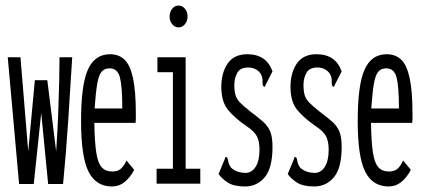

<svg xmlns="http://www.w3.org/2000/svg" viewBox="-20 -664 1540 694"><path d="M49 1 8 -457H54L82 -117L106 -374H151L183 -117Q188 -190 190.5 -257Q193 -324 194 -373.5Q195 -423 195 -442V-457H241Q234 -341 226.5 -227Q219 -113 208 1H154L129 -256L102 1Z M385 10Q327 10 300 -43.5Q273 -97 273 -227Q273 -358 298 -413Q323 -468 378 -468Q409 -468 429.5 -449Q450 -430 460.5 -383Q471 -336 471 -251Q471 -241 471 -234.5Q471 -228 470 -220H321Q322 -151 328 -112.5Q334 -74 348 -59Q362 -44 386 -44Q407 -44 418.5 -55.5Q430 -67 437 -84L465 -50Q451 -23 431 -6.5Q411 10 385 10ZM322 -272H422Q422 -351 413.5 -384Q405 -417 376 -417Q358 -417 347.5 -405Q337 -393 331.5 -361.5Q326 -330 322 -272Z M546 0V-54H605V-403H549V-457H651V-54H704V0ZM625 -565Q612 -565 602.5 -576.5Q593 -588 593 -604Q593 -621 602.5 -632.5Q612 -644 625 -644Q639 -644 648.5 -632.5Q658 -621 658 -604Q658 -588 648.5 -576.5Q639 -565 625 -565Z M866 10Q826 10 804.5 -3.5Q783 -17 770 -35L792 -88L795 -97L801 -95Q804 -88 805.5 -78.5Q807 -69 816 -57Q828 -47 841 -43Q854 -39 867 -39Q890 -39 904 -61Q918 -83 918 -123Q918 -152 909 -170.5Q900 -189 871 -208Q829 -237 804.5 -266.5Q780 -296 780 -350Q780 -401 803 -434.5Q826 -468 874 -468Q943 -468 965 -406L941 -359L937 -350L931 -353Q928 -361 929 -372Q930 -383 922 -398Q906 -420 877 -420Q848 -420 837.5 -400.5Q827 -381 827 -357Q827 -334 831.5 -319.5Q836 -305 849 -292Q862 -279 886 -260Q914 -239 931 -224Q948 -209 956.5 -189Q965 -169 965 -133Q965 -57 937 -23.5Q909 10 866 10Z M1116 10Q1076 10 1054.5 -3.5Q1033 -17 1020 -35L1042 -88L1045 -97L1051 -95Q1054 -88 1055.5 -78.5Q1057 -69 1066 -57Q1078 -47 1091 -43Q1104 -39 1117 -39Q1140 -39 1154 -61Q1168 -83 1168 -123Q1168 -152 1159 -170.5Q1150 -189 1121 -208Q1079 -237 1054.5 -266.5Q1030 -296 1030 -350Q1030 -401 1053 -434.5Q1076 -468 1124 -468Q1193 -468 1215 -406L1191 -359L1187 -350L1181 -353Q1178 -361 1179 -372Q1180 -383 1172 -398Q1156 -420 1127 -420Q1098 -420 1087.5 -400.5Q1077 -381 1077 -357Q1077 -334 1081.5 -319.5Q1086 -305 1099 -292Q1112 -279 1136 -260Q1164 -239 1181 -224Q1198 -209 1206.5 -189Q1215 -169 1215 -133Q1215 -57 1187 -23.5Q1159 10 1116 10Z M1385 10Q1327 10 1300 -43.5Q1273 -97 1273 -227Q1273 -358 1298 -413Q1323 -468 1378 -468Q1409 -468 1429.5 -449Q1450 -430 1460.5 -383Q1471 -336 1471 -251Q1471 -241 1471 -234.5Q1471 -228 1470 -220H1321Q1322 -151 1328 -112.5Q1334 -74 1348 -59Q1362 -44 1386 -44Q1407 -44 1418.5 -55.5Q1430 -67 1437 -84L1465 -50Q1451 -23 1431 -6.5Q1411 10 1385 10ZM1322 -272H1422Q1422 -351 1413.5 -384Q1405 -417 1376 -417Q1358 -417 1347.5 -405Q1337 -393 1331.5 -361.5Q1326 -330 1322 -272Z"/></svg>

Font: Inconsolata UltraCondensed
Style: Regular
Weight: 400
Width: 1
Monospace: yes
Designer: Raph Levien, Cyreal, Brenton Simpson
Foundry: Raph Levien, Cyreal, Google
Version: Version 3.001; ttfautohint (v1.8.2.53-6de2)